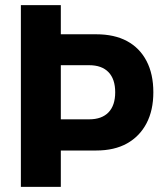

<svg xmlns="http://www.w3.org/2000/svg" viewBox="-20 -725 639 745"><path d="M61 0V-705H216V-592H353Q424 -592 473 -565.5Q522 -539 548.5 -488.5Q575 -438 575 -367Q575 -297 548.5 -246.5Q522 -196 473 -168.5Q424 -141 353 -141H216V0ZM216 -262H326Q375 -262 401 -289Q427 -316 427 -367Q427 -418 401 -445Q375 -472 326 -472H216Z"/></svg>

Font: Nunito Sans 12pt ExtraLight
Style: Weight 830 Width 84 Optical size 12.0 YTLC 445
Weight: 830
Width: 4
Designer: Vernon Adams
Foundry: Vernon Adams
Version: Version 3.101;gftools[0.9.27]